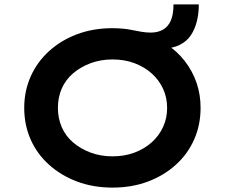

<svg xmlns="http://www.w3.org/2000/svg" viewBox="-20 -842 1021 872"><path d="M491 10Q403 10 330 -17.5Q257 -45 202.5 -94Q148 -143 119 -209Q90 -275 90 -352Q90 -429 119.5 -495Q149 -561 203 -610Q257 -659 330 -686.5Q403 -714 491 -714Q513 -714 536.5 -712Q560 -710 583 -705Q603 -701 623.5 -697.5Q644 -694 665 -694Q697 -694 720.5 -707.5Q744 -721 756 -749Q768 -777 768 -822H883Q883 -781 874 -745Q865 -709 846.5 -681.5Q828 -654 796 -638Q764 -622 716 -621L736 -641Q784 -610 819 -565Q854 -520 872.5 -466.5Q891 -413 891 -352Q891 -275 862 -209Q833 -143 779 -94Q725 -45 652 -17.5Q579 10 491 10ZM491 -132Q546 -132 591 -149Q636 -166 669 -195.5Q702 -225 720.5 -265Q739 -305 739 -352Q739 -399 720.5 -439Q702 -479 669 -508.5Q636 -538 591 -555Q546 -572 491 -572Q437 -572 391.5 -555Q346 -538 312 -509Q278 -480 260.5 -440Q243 -400 243 -352Q243 -305 260.5 -264.5Q278 -224 312 -195Q346 -166 391.5 -149Q437 -132 491 -132Z"/></svg>

Font: Lexend Giga SemiBold
Style: Regular
Weight: 600
Designer: Bonnie Shaver-Troup, Thomas Jockin
Foundry: Lexend
Version: Version 1.007